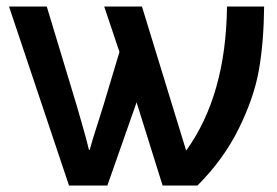

<svg xmlns="http://www.w3.org/2000/svg" viewBox="-20 -571 853 591"><path d="M7.8 -550.8H124L215.8 -247.1Q217.8 -240.2 232.4 -189.5Q247.1 -138.7 253.9 -109.4H255.9Q263.7 -137.7 278.8 -184.6Q293.9 -231.4 298.8 -248L347.7 -411.1L300.8 -550.8H417L552.7 -108.4H553.7Q675.8 -278.3 678.7 -550.8H793Q792 -442.4 777.3 -357.4Q762.7 -272.5 715.8 -176.8Q668.9 -81.1 587.9 0H480.5L400.4 -255.9L310.5 0H192.4Z"/></svg>

Font: Gothic A1 SemiBold
Style: Regular
Weight: 600
Version: Version 2.50